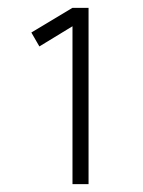

<svg xmlns="http://www.w3.org/2000/svg" viewBox="-20 -740 366 490"><path d="M206 -270V-720H165L60 -657L80.5 -621.5L165 -673V-270Z"/></svg>

Font: Vela Sans ExtLt
Style: Regular
Weight: 200
Designer: Principal design: Mikhail Sharanda - project Manrope.
Design modification: Ravid Balaliev
Foundry: Mikhail Sharanda
Version: Version 1.001